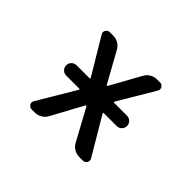

<svg xmlns="http://www.w3.org/2000/svg" viewBox="-141 -1029 1283 1283"><g transform="rotate(45 500.0 -388.0)"><path d="M711.9 -20.5Q684.6 -20.5 661.6 -33.7Q638.7 -46.9 626 -70.3L503.9 -294.9Q502 -296.9 500 -296.9Q498 -296.9 496.1 -294.9L374 -70.3Q361.3 -46.9 338.4 -33.7Q315.4 -20.5 288.1 -20.5H259.8Q241.2 -20.5 231.4 -37.1Q226.6 -44.9 226.6 -52.7Q226.6 -61.5 231.4 -69.3L390.6 -336.9Q391.6 -338.9 390.6 -341.3Q389.6 -343.8 386.7 -343.8H263.7Q243.2 -343.8 229 -357.9Q214.8 -372.1 214.8 -392.6Q214.8 -413.1 229 -427.2Q243.2 -441.4 263.7 -441.4H386.7Q389.6 -441.4 390.6 -443.8Q391.6 -446.3 390.6 -448.2L236.3 -706.1Q231.4 -713.9 231.4 -722.7Q231.4 -730.5 236.3 -738.3Q246.1 -754.9 264.6 -754.9H294.9Q322.3 -754.9 345.2 -741.7Q368.2 -728.5 380.9 -705.1L500 -490.2Q502 -488.3 503.9 -488.3Q505.9 -488.3 507.8 -490.2L627 -705.1Q639.6 -728.5 662.6 -741.7Q685.5 -754.9 712.9 -754.9H739.3Q757.8 -754.9 767.6 -738.3Q772.5 -730.5 772.5 -722.7Q772.5 -713.9 767.6 -706.1L614.3 -448.2Q613.3 -446.3 614.3 -443.8Q615.2 -441.4 618.2 -441.4H740.2Q760.7 -441.4 774.9 -427.2Q789.1 -413.1 789.1 -392.6Q789.1 -372.1 774.9 -357.9Q760.7 -343.8 740.2 -343.8H618.2Q615.2 -343.8 614.3 -341.3Q613.3 -338.9 614.3 -336.9L772.5 -69.3Q777.3 -61.5 777.3 -52.7Q777.3 -44.9 772.5 -37.1Q762.7 -20.5 744.1 -20.5Z"/></g></svg>

Font: Rounded Mgen+ 1mn medium
Style: Regular
Weight: 500
Designer: [Source Han Sans]
Ryoko NISHIZUKA  (kana & ideographs); Paul D. Hunt (Latin, Greek & Cyrillic); Wenlong ZHANG  (bopomofo
Version: Version 1.059.20150602